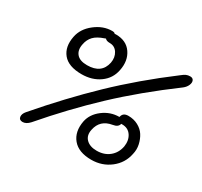

<svg xmlns="http://www.w3.org/2000/svg" viewBox="-152 -937 1209 1148"><g transform="rotate(30 453.0 -363.0)"><path d="M285.2 -417Q194.8 -417 156.2 -464.1Q117.7 -511.2 132.8 -586.9Q144.5 -647 199.5 -689.9Q254.4 -732.9 315.9 -732.9Q333 -732.9 336.9 -725.1Q339.8 -726.1 345.2 -726.1Q418 -726.1 452.9 -675.3Q487.8 -624.5 473.1 -553.2Q460.9 -490.7 409.4 -453.9Q357.9 -417 285.2 -417ZM123 6.8Q99.6 6.8 96.4 -12.9Q93.3 -32.7 111.8 -54.2Q274.9 -244.1 437.3 -399.9Q599.6 -555.7 797.9 -705.1Q816.4 -720.2 828.6 -725.6Q840.8 -731 856 -731Q874 -731 879.9 -717.5Q885.7 -704.1 877.9 -685.5Q870.1 -667 852.1 -652.8Q644.5 -499 483.9 -347.7Q323.2 -196.3 170.9 -19Q147.5 6.8 123 6.8ZM202.1 -575.2Q192.9 -532.2 214.6 -506.1Q236.3 -480 287.1 -480Q386.2 -480 403.8 -564.9Q411.1 -604 392.6 -633.5Q374 -663.1 338.9 -663.1Q314.9 -663.1 306.2 -674.8Q305.2 -674.3 302.5 -673.3Q299.8 -672.4 298.8 -671.9Q252.9 -656.7 230.7 -633.3Q208.5 -609.9 202.1 -575.2ZM591.8 -2.9Q503.4 -2.9 462.9 -51.8Q422.4 -100.6 437 -178.2Q448.2 -232.9 498.5 -271Q548.8 -309.1 609.9 -309.1L610.8 -311Q617.2 -341.8 653.8 -341.8Q691.4 -341.8 721.4 -325.7Q751.5 -309.6 768.1 -283.7Q784.7 -257.8 792 -224.9Q799.3 -191.9 791 -158.2Q777.3 -89.4 721.4 -46.1Q665.5 -2.9 591.8 -2.9ZM503.9 -159.2Q494.6 -116.7 519.8 -91.3Q544.9 -65.9 592.8 -65.9Q643.6 -65.9 678.5 -93.8Q713.4 -121.6 723.1 -169.9Q730.5 -214.8 709.5 -246.8Q688.5 -278.8 647 -278.8H640.1Q634.8 -253.4 599.1 -248Q519 -234.9 503.9 -159.2Z"/></g></svg>

Font: Shantell Sans Irregular Bouncy
Style: Italic
Weight: 300
Italic angle: -11.31°
Designer: Stephen Nixon, Anya Danilova, Shantell Martin
Foundry: Arrow Type
Version: Version 1.006;[9816181b4]